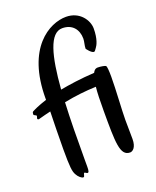

<svg xmlns="http://www.w3.org/2000/svg" viewBox="-137 -735 697 857"><g transform="rotate(-20 211.0 -307.0)"><path d="M375 -389C372 -392 353 -396 337 -396C331 -396 322 -395 314 -379C247 -375 193 -367 150 -359C162 -515 188 -615 248 -615C296 -615 321 -582 321 -539C321 -525 315 -509 315 -493C315 -493 333 -467 346 -467C349 -467 354 -473 359 -481C366 -490 380 -515 380 -566C380 -605 346 -657 281 -657C202 -657 71 -586 71 -345V-339C29 -326 7 -314 -1 -310C-4 -308 -5 -302 -5 -298C-5 -291 8 -291 8 -286C8 -281 5 -277 5 -275C5 -271 7 -269 11 -269C12 -269 14 -269 16 -270C35 -275 53 -280 71 -284C70 -239 68 -166 68 -106C68 -19 71 1 80 17C87 31 102 44 110 43C117 43 115 25 121 25C124 25 130 31 134 31C139 31 142 26 142 5V-31C142 -129 143 -220 147 -300C202 -311 249 -316 300 -318C297 -291 296 -254 296 -205C296 -54 296 10 344 10C355 10 374 -2 374 -43C374 -64 373 -96 373 -134C373 -177 380 -275 380 -337C380 -366 378 -386 375 -389Z"/></g></svg>

Font: Oregano
Style: Regular
Weight: 400
Designer: Astigmatic (AOETI)
Foundry: Astigmatic (AOETI)
Version: Version 1.000